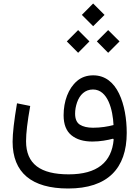

<svg xmlns="http://www.w3.org/2000/svg" viewBox="-20 -825 786 1086"><path d="M506.8 -676.8 571.3 -740.7 506.8 -805.2 442.9 -740.7ZM591.8 -526.4 656.2 -590.8 591.8 -654.8 527.8 -590.8ZM421.9 -526.4 485.8 -590.8 421.9 -654.8 357.9 -590.8ZM507.3 -398.9C471.2 -398.9 440.9 -388.2 416 -367.2C366.2 -324.7 339.8 -252.4 339.8 -172.9C339.8 -121.6 354.5 -84 383.8 -60.1C413.1 -36.1 452.6 -24.4 502.9 -24.4C546.4 -24.4 587.9 -32.2 619.6 -40.5L623 -36.1C611.8 93.3 529.3 161.1 368.7 161.1C209 161.1 127.4 103 127.4 -26.4C127.4 -71.8 134.8 -135.3 150.9 -225.6L76.2 -240.7C59.6 -142.6 51.3 -70.3 51.3 -23.4C51.3 150.9 158.2 241.2 365.7 241.2C588.4 241.2 696.8 127.9 696.8 -73.2C696.8 -152.8 683.6 -232.9 653.3 -295.9C623 -358.4 575.2 -398.9 507.3 -398.9ZM622.1 -117.7C590.3 -109.4 550.8 -102.5 506.3 -102.5C475.1 -102.5 450.2 -108.4 432.1 -119.6C414.1 -130.9 404.8 -151.9 404.8 -182.1C404.8 -203.6 408.7 -225.1 416 -246.1C430.7 -288.1 460.4 -318.8 505.9 -318.8C590.8 -318.8 618.2 -201.7 622.1 -117.7Z"/></svg>

Font: Estedad Regular
Style: Regular
Weight: 400
Designer: Amin Abedi
Version: Version 7.3